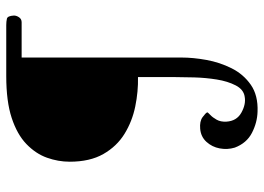

<svg xmlns="http://www.w3.org/2000/svg" viewBox="-132 -538 824 599"><g transform="rotate(-90 279.5 -239.0)"><path d="M230 153Q196 152 164 135.5Q132 119 118 82Q111 59 115.5 35Q120 11 136 -6.5Q152 -24 177 -26Q200 -28 213 -18.5Q226 -9 228 -4Q228 -2 220 5.5Q212 13 205 25.5Q198 38 199 56Q201 88 227 102.5Q253 117 276 113Q299 110 312 85Q325 60 330.5 25.5Q336 -9 337 -44.5Q338 -80 338 -104V-220Q293 -219 246.5 -228.5Q200 -238 161 -262Q122 -286 98 -328Q74 -370 74 -433Q74 -469 86.5 -504Q99 -539 129 -568Q159 -597 210.5 -614Q262 -631 341 -631H500Q511 -631 520 -629Q529 -627 530 -607Q530 -599 524.5 -591Q519 -583 509 -583H399V-84Q399 -48 391.5 -6.5Q384 35 365.5 72Q347 109 314 132Q281 155 230 153Z"/></g></svg>

Font: Alice
Style: Regular
Weight: 400
Designer: Ksenia Yerulevich
Foundry: Cyreal (http://www.cyreal.org/)
Version: Version 2.003; ttfautohint (v1.8.3)